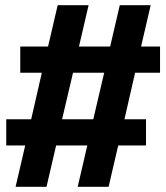

<svg xmlns="http://www.w3.org/2000/svg" viewBox="-20 -737 640 739"><path d="M40 -18 77 -177H4V-278H100L141 -457H58V-558H165L202 -717H321L284 -558H404L441 -717H560L523 -558H596V-457H500L459 -278H542V-177H435L398 -18H279L316 -177H196L159 -18ZM219 -278H339L381 -457H261Z"/></svg>

Font: Iosevka SS04 Extended
Style: Bold
Weight: 700
Width: 7
Monospace: yes
Designer: Belleve Invis
Foundry: Belleve Invis
Version: Version 19.0.0; ttfautohint (v1.8.4)